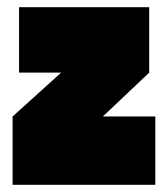

<svg xmlns="http://www.w3.org/2000/svg" viewBox="-20 -514 466 534"><path d="M412 -190V0H15V-190L150 -312H33V-494H395V-312L266 -190Z"/></svg>

Font: Blinker Black
Style: Regular
Weight: 900
Designer: Juergen Huber
Foundry: supertype
Version: Version 1.017;hotconv 1.0.117;makeotfexe 2.5.65602